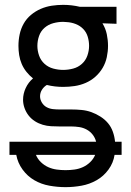

<svg xmlns="http://www.w3.org/2000/svg" viewBox="-20 -548 540 791"><path d="M250 223Q217 223 183.5 217Q150 211 121.5 194.5Q93 178 73 150.5Q53 123 47 90H19V36H376Q372 20 362 7Q352 -6 337.5 -14Q323 -22 306.5 -24.5Q290 -27 274 -27H226Q208 -27 190.5 -28Q173 -29 156 -34Q139 -39 124 -48.5Q109 -58 98 -72Q87 -86 81 -103Q75 -120 75 -137Q75 -162 86 -185.5Q97 -209 116 -225Q101 -237 89 -252Q77 -267 69.5 -284.5Q62 -302 59 -321Q56 -340 56 -359Q56 -383 61 -406.5Q66 -430 77.5 -450.5Q89 -471 107.5 -486.5Q126 -502 148 -511.5Q170 -521 193.5 -524.5Q217 -528 240 -528Q258 -528 275 -526Q292 -524 309 -520H460V-450L402 -452Q415 -431 420 -407Q425 -383 425 -359Q425 -336 420 -312.5Q415 -289 403 -268.5Q391 -248 373 -232Q355 -216 333 -206.5Q311 -197 287.5 -193.5Q264 -190 240 -190Q223 -190 206 -192Q189 -194 173 -198Q161 -191 153 -178.5Q145 -166 145 -151Q145 -138 152.5 -125.5Q160 -113 172 -106.5Q184 -100 198 -98.5Q212 -97 226 -97H274Q295 -97 316 -95Q337 -93 356.5 -86Q376 -79 394 -67.5Q412 -56 425 -40.5Q438 -25 445 -5Q452 15 454 36H481V90H452Q447 123 427 150.5Q407 178 378 194.5Q349 211 316 217Q283 223 250 223ZM240 -260Q261 -260 281.5 -265.5Q302 -271 317.5 -285Q333 -299 340 -319Q347 -339 347 -359Q347 -378 341.5 -396.5Q336 -415 323 -428.5Q310 -442 292 -449Q274 -456 255 -457L240 -458Q220 -458 199.5 -452.5Q179 -447 163.5 -433.5Q148 -420 141 -400Q134 -380 134 -359Q134 -339 141 -319Q148 -299 163.5 -285Q179 -271 199.5 -265.5Q220 -260 240 -260ZM250 153Q268 153 286.5 150.5Q305 148 321.5 140.5Q338 133 351.5 120Q365 107 372 90H128Q135 107 148.5 120Q162 133 178.5 140.5Q195 148 213.5 150.5Q232 153 250 153Z"/></svg>

Font: Moesevka
Style: Regular
Weight: 400
Monospace: yes
Designer: Belleve Invis
Foundry: Belleve Invis
Version: Version 32.5.0; ttfautohint (v1.8.4)